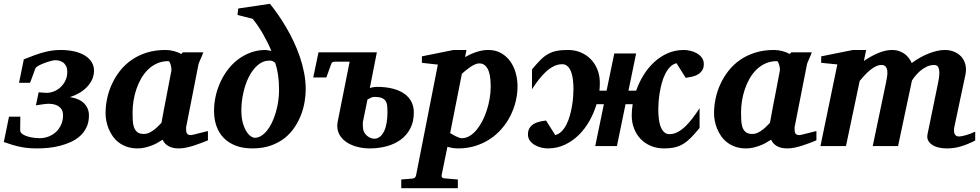

<svg xmlns="http://www.w3.org/2000/svg" viewBox="-37 -760 5097 999"><path d="M452.1 -392.1Q452.1 -366.2 441.2 -344Q430.2 -321.8 412.4 -304.2Q394.5 -286.6 372.1 -274.2Q349.6 -261.7 327.1 -254.9Q377.4 -246.6 401.6 -221.2Q425.8 -195.8 425.8 -159.2Q425.8 -124.5 413.3 -98.1Q400.9 -71.8 379.9 -52.7Q358.9 -33.7 331.5 -21.2Q304.2 -8.8 274.4 -1.2Q244.6 6.3 214.4 9.3Q184.1 12.2 157.2 12.2Q133.8 12.2 112.8 10.5Q91.8 8.8 71 4.6Q50.3 0.5 28.8 -5.9Q7.3 -12.2 -17.1 -21L9.8 -152.8H68.8L67.9 -83Q67.9 -70.3 80.3 -62Q92.8 -53.7 109.6 -49.1Q126.5 -44.4 143.1 -42.7Q159.7 -41 168 -41Q193.8 -41 216.3 -49.8Q238.8 -58.6 255.4 -74.5Q272 -90.3 281.5 -112.3Q291 -134.3 291 -160.2Q291 -180.7 282.2 -192.6Q273.4 -204.6 261.2 -210.7Q249 -216.8 236.3 -218.5Q223.6 -220.2 215.8 -220.2Q208 -220.2 197 -218.8Q186 -217.3 175.3 -215.8L149.9 -211.9L164.1 -279.8Q185.1 -278.3 193.1 -277.6Q201.2 -276.9 204.1 -276.9Q226.1 -276.9 245.8 -285.4Q265.6 -293.9 280.5 -308.6Q295.4 -323.2 304.2 -342.8Q313 -362.3 313 -384.8Q313 -404.3 306.6 -416.5Q300.3 -428.7 290.8 -435.3Q281.2 -441.9 270.3 -444.3Q259.3 -446.8 250 -446.8Q243.2 -446.8 227.3 -442.6Q211.4 -438.5 194.3 -432.1Q177.2 -425.8 163.3 -418.2Q149.4 -410.6 147 -403.8Q139.6 -384.8 134.3 -369.1Q129.4 -356 125 -344Q120.6 -332 119.1 -329.1H62L86.9 -451.2Q116.2 -462.9 140.6 -471.9Q165 -481 187.5 -487.1Q210 -493.2 231.9 -496.6Q253.9 -500 277.8 -500Q318.8 -500 351.3 -492.2Q383.8 -484.4 406 -470.2Q428.2 -456.1 440.2 -436.3Q452.1 -416.5 452.1 -392.1Z M855 -394Q855.5 -396 854.7 -403.8Q854 -411.6 851.8 -420.2Q849.6 -428.7 846.4 -435.3Q843.3 -441.9 838.9 -441.9Q806.6 -441.9 780.5 -430.2Q754.4 -418.5 733.6 -398.4Q712.9 -378.4 697.8 -352.1Q682.6 -325.7 672.6 -296.1Q662.6 -266.6 657.7 -235.8Q652.8 -205.1 652.8 -176.8Q652.8 -156.7 653.6 -136.7Q654.3 -116.7 659.4 -100.1Q664.6 -83.5 676.5 -73.2Q688.5 -63 710.9 -63Q727.1 -63 741.5 -70.3Q755.9 -77.6 767.8 -87.2Q779.8 -96.7 788.8 -106.4Q797.9 -116.2 803.2 -121.1Q806.6 -141.1 808.8 -152.1Q811 -163.1 812.7 -173.1Q814.5 -183.1 816.9 -195.8Q819.3 -208.5 824 -232.2Q828.6 -255.9 835.9 -294.2Q843.3 -332.5 855 -394ZM1044.9 -29.8Q1027.8 -22.9 1009 -15.6Q990.2 -8.3 970.7 -2.2Q951.2 3.9 931.6 8.1Q912.1 12.2 893.1 12.2Q861.3 12.2 840.1 0.5Q818.8 -11.2 809.1 -33.2Q795.9 -24.4 780.8 -16.1Q765.6 -7.8 749 -1.7Q732.4 4.4 714.8 8.3Q697.3 12.2 679.2 12.2Q648.4 12.2 624 3.9Q599.6 -4.4 581.1 -18.6Q562.5 -32.7 549.6 -51.3Q536.6 -69.8 528.3 -90.1Q520 -110.4 516.1 -131.3Q512.2 -152.3 512.2 -170.9Q512.2 -208 520.3 -246.8Q528.3 -285.6 545.2 -322.3Q562 -358.9 587.4 -391.4Q612.8 -423.8 647.5 -448Q682.1 -472.2 726.3 -486.1Q770.5 -500 824.2 -500Q846.2 -500 867.9 -494.1Q889.6 -488.3 906.7 -479L914.1 -487.8H1021Q1018.6 -480.5 1014.6 -471.2Q1010.7 -461.9 1006.8 -453.1Q1002.9 -444.3 999.8 -437.3Q996.6 -430.2 996.1 -426.8L931.2 -97.2Q931.2 -85.9 931.9 -78.1Q932.6 -70.3 935.5 -65.7Q938.5 -61 943.8 -59.1Q949.2 -57.1 958 -57.1Q960 -57.1 972.4 -60.1Q984.9 -63 999.8 -66.9Q1014.6 -70.8 1027.8 -74Q1041 -77.1 1044.9 -78.1Z M1415 -292Q1415 -315.4 1413.6 -334.7Q1412.1 -354 1409.7 -370.8Q1407.2 -387.7 1403.6 -402.8Q1399.9 -418 1395 -433.1Q1389.6 -437.5 1383.3 -441.2Q1377 -444.8 1365.7 -444.8Q1331.1 -444.8 1303.7 -420.9Q1276.4 -397 1257.6 -359.4Q1238.8 -321.8 1228.8 -275.9Q1218.8 -230 1218.8 -186Q1218.8 -145.5 1227.1 -118.2Q1235.4 -90.8 1246.6 -74Q1257.8 -57.1 1269.5 -50Q1281.2 -43 1288.1 -43Q1305.7 -43 1321.8 -53Q1337.9 -63 1352.1 -80.3Q1366.2 -97.7 1377.7 -121.6Q1389.2 -145.5 1397.5 -173.1Q1405.8 -200.7 1410.4 -231.2Q1415 -261.7 1415 -292ZM1553.7 -294.9Q1553.7 -266.6 1548.3 -232.9Q1543 -199.2 1530.3 -165Q1517.6 -130.9 1496.6 -98.9Q1475.6 -66.9 1444.8 -42.2Q1414.1 -17.6 1372.1 -2.7Q1330.1 12.2 1275.9 12.2Q1226.6 12.2 1189.5 -2.2Q1152.3 -16.6 1127.2 -42.2Q1102.1 -67.9 1089.4 -103.5Q1076.7 -139.2 1076.7 -182.1Q1076.7 -221.7 1085.4 -260.5Q1094.2 -299.3 1110.6 -334.7Q1127 -370.1 1150.6 -400.4Q1174.3 -430.7 1204.1 -452.6Q1233.9 -474.6 1269.3 -487.3Q1304.7 -500 1344.7 -500Q1347.2 -500 1351.1 -499.3Q1355 -498.5 1359.4 -497.8Q1363.8 -497.1 1367.9 -496.3Q1372.1 -495.6 1375 -495.1Q1356 -540.5 1331.5 -583Q1307.1 -625.5 1277.8 -662.1L1198.7 -682.1L1202.6 -715.8L1367.7 -740.2Q1387.2 -715.8 1408.7 -685.3Q1430.2 -654.8 1450.9 -619.6Q1471.7 -584.5 1490.2 -545.4Q1508.8 -506.3 1522.9 -465.1Q1537.1 -423.8 1545.4 -380.9Q1553.7 -337.9 1553.7 -294.9Z M1979 -175.8Q1979 -195.8 1977.3 -210.7Q1975.6 -225.6 1968.5 -235.6Q1961.4 -245.6 1947.8 -250.7Q1934.1 -255.9 1910.2 -255.9Q1902.3 -255.9 1892.1 -251.2Q1881.8 -246.6 1875 -242.2Q1874.5 -238.8 1873 -232.2Q1871.6 -225.6 1869.9 -216.8Q1868.2 -208 1866 -197.8Q1863.8 -187.5 1861.8 -177.2Q1856.4 -153.3 1851.1 -125Q1850.1 -119.1 1850.6 -113.8Q1851.1 -108.4 1851.1 -104Q1851.1 -82 1859.6 -68.8Q1868.2 -55.7 1878.7 -48.8Q1889.2 -42 1898.4 -40Q1907.7 -38.1 1909.2 -38.1Q1927.2 -38.1 1940.4 -49.1Q1953.6 -60.1 1962.2 -78.6Q1970.7 -97.2 1974.9 -122.3Q1979 -147.5 1979 -175.8ZM2116.2 -174.8Q2116.2 -127 2097.9 -91.8Q2079.6 -56.6 2048.6 -33.7Q2017.6 -10.7 1975.8 0.7Q1934.1 12.2 1887.2 12.2Q1854.5 12.2 1824 4.6Q1793.5 -2.9 1769.8 -17.8Q1746.1 -32.7 1731.9 -54.9Q1717.8 -77.1 1717.8 -106Q1717.8 -111.8 1718.8 -118.7Q1719.7 -125.5 1721.2 -132.8L1782.2 -439H1705.1Q1697.3 -439 1692.6 -436.3Q1688 -433.6 1685.1 -423.8L1661.1 -356.9H1592.8L1620.1 -487.8H1923.8L1887.2 -301.8Q1897 -305.2 1906.5 -306.6Q1916 -308.1 1922.9 -308.1Q1970.2 -308.1 2006.3 -298.8Q2042.5 -289.6 2066.9 -272.2Q2091.3 -254.9 2103.8 -230.2Q2116.2 -205.6 2116.2 -174.8Z M2516.1 -307.1Q2516.1 -328.1 2514.2 -349.9Q2512.2 -371.6 2505.9 -389.4Q2499.5 -407.2 2487.5 -418.7Q2475.6 -430.2 2456.1 -430.2Q2445.3 -430.2 2432.9 -424.3Q2420.4 -418.5 2408 -409.9Q2395.5 -401.4 2384.5 -392.1Q2373.5 -382.8 2366.2 -376L2305.2 -67.9Q2311 -64 2318.8 -59.3Q2326.7 -54.7 2335 -50.8Q2343.3 -46.9 2351.3 -43.9Q2359.4 -41 2366.2 -41Q2387.2 -41 2406.5 -52.5Q2425.8 -64 2442.4 -84Q2459 -104 2472.7 -130.1Q2486.3 -156.2 2495.8 -186Q2505.4 -215.8 2510.7 -246.8Q2516.1 -277.8 2516.1 -307.1ZM2655.8 -311Q2655.8 -271 2646 -231.4Q2636.2 -191.9 2617.9 -156Q2599.6 -120.1 2572.8 -89.4Q2545.9 -58.6 2511.7 -36.1Q2477.5 -13.7 2436 -0.7Q2394.5 12.2 2347.2 12.2Q2328.6 12.2 2314.7 9.5Q2300.8 6.8 2291 3.9L2260.7 151.9Q2259.3 158.7 2263.4 163.3Q2267.6 168 2275.9 168Q2282.7 168.5 2293 169.4Q2301.8 170.4 2314.7 171.4Q2327.6 172.4 2345.2 173.8V219.2H2050.8V173.8Q2058.6 172.9 2069.1 172.4Q2079.6 171.9 2088.9 170.9Q2099.6 169.9 2110.8 168.9Q2118.7 168 2122.6 163.3Q2126.5 158.7 2127.9 151.9L2241.2 -423.8L2158.2 -433.1V-466.8L2322.8 -500H2390.1L2382.8 -462.9Q2390.6 -467.3 2403.1 -473.6Q2415.5 -480 2431.2 -485.8Q2446.8 -491.7 2464.8 -495.8Q2482.9 -500 2502.9 -500Q2542.5 -500 2571.3 -483.2Q2600.1 -466.3 2618.9 -439.5Q2637.7 -412.6 2646.7 -378.9Q2655.8 -345.2 2655.8 -311Z M3625 -426.8Q3625 -406.2 3616 -393.1Q3606.9 -379.9 3593.3 -372.1Q3579.6 -364.3 3562.7 -360.6Q3545.9 -356.9 3530.8 -355L3482.9 -431.2Q3463.4 -426.3 3449 -411.1Q3434.6 -396 3424.1 -375Q3413.6 -354 3406.7 -328.9Q3399.9 -303.7 3395.8 -278.8Q3391.6 -253.9 3389.9 -231.2Q3388.2 -208.5 3388.2 -191.9Q3388.2 -182.1 3388.7 -168.7Q3389.2 -155.3 3391.1 -140.9Q3393.1 -126.5 3396.7 -112.3Q3400.4 -98.1 3407 -86.9Q3413.6 -75.7 3423.1 -68.8Q3432.6 -62 3446.8 -62Q3469.2 -62 3490.2 -73.5Q3511.2 -85 3530.5 -103.8Q3549.8 -122.6 3567.9 -146.7Q3585.9 -170.9 3603 -196.8V-94.2Q3579.1 -65.4 3559.8 -45.4Q3540.5 -25.4 3520 -12.5Q3499.5 0.5 3475.3 6.3Q3451.2 12.2 3417 12.2Q3380.4 12.2 3349.6 -0.7Q3318.8 -13.7 3296.6 -36.6Q3274.4 -59.6 3262.2 -91.1Q3250 -122.6 3250 -159.2Q3250 -173.3 3251.2 -188.2Q3252.4 -203.1 3254.9 -217.8H3217.8L3172.9 0H3060.1L3105 -217.8H3066.9Q3053.7 -173.3 3030.5 -131.8Q3007.3 -90.3 2975.1 -58.3Q2942.9 -26.4 2902.1 -7.1Q2861.3 12.2 2813 12.2Q2797.9 12.2 2780 8.1Q2762.2 3.9 2746.6 -4.9Q2731 -13.7 2720.5 -27.6Q2710 -41.5 2710 -61Q2710 -81.5 2718.8 -94.7Q2727.5 -107.9 2741.2 -115.7Q2754.9 -123.5 2771.7 -127.2Q2788.6 -130.9 2804.2 -132.8L2852.1 -57.1Q2871.1 -62 2885.7 -77.1Q2900.4 -92.3 2910.9 -113.3Q2921.4 -134.3 2928.2 -159.2Q2935.1 -184.1 2939.2 -208.7Q2943.4 -233.4 2945.1 -256.1Q2946.8 -278.8 2946.8 -294.9Q2946.8 -304.7 2946.3 -318.4Q2945.8 -332 2943.8 -346.7Q2941.9 -361.3 2938 -375.5Q2934.1 -389.6 2927.7 -400.9Q2921.4 -412.1 2911.6 -418.9Q2901.9 -425.8 2888.2 -425.8Q2865.2 -425.8 2844.2 -415.3Q2823.2 -404.8 2804 -387.2Q2784.7 -369.6 2766.4 -345.9Q2748 -322.3 2731 -295.9V-398.9Q2754.9 -427.7 2774.2 -447.3Q2793.5 -466.8 2814 -478.5Q2834.5 -490.2 2858.9 -495.1Q2883.3 -500 2918 -500Q2954.6 -500 2985.1 -487.1Q3015.6 -474.1 3037.6 -451.2Q3059.6 -428.2 3071.8 -397Q3084 -365.7 3084 -329.1Q3084 -318.4 3083.5 -308.3Q3083 -298.3 3082 -288.1H3119.1L3159.2 -481.9H3272.9L3232.9 -288.1H3272.9Q3287.6 -330.1 3311 -368.4Q3334.5 -406.7 3366 -436Q3397.5 -465.3 3436.5 -482.7Q3475.6 -500 3522 -500Q3537.1 -500 3554.9 -495.8Q3572.8 -491.7 3588.4 -482.9Q3604 -474.1 3614.5 -460.2Q3625 -446.3 3625 -426.8Z M4021 -394Q4021.5 -396 4020.8 -403.8Q4020 -411.6 4017.8 -420.2Q4015.6 -428.7 4012.5 -435.3Q4009.3 -441.9 4004.9 -441.9Q3972.7 -441.9 3946.5 -430.2Q3920.4 -418.5 3899.7 -398.4Q3878.9 -378.4 3863.8 -352.1Q3848.6 -325.7 3838.6 -296.1Q3828.6 -266.6 3823.7 -235.8Q3818.8 -205.1 3818.8 -176.8Q3818.8 -156.7 3819.6 -136.7Q3820.3 -116.7 3825.4 -100.1Q3830.6 -83.5 3842.5 -73.2Q3854.5 -63 3877 -63Q3893.1 -63 3907.5 -70.3Q3921.9 -77.6 3933.8 -87.2Q3945.8 -96.7 3954.8 -106.4Q3963.9 -116.2 3969.2 -121.1Q3972.7 -141.1 3974.9 -152.1Q3977.1 -163.1 3978.8 -173.1Q3980.5 -183.1 3982.9 -195.8Q3985.4 -208.5 3990 -232.2Q3994.6 -255.9 4002 -294.2Q4009.3 -332.5 4021 -394ZM4210.9 -29.8Q4193.8 -22.9 4175 -15.6Q4156.2 -8.3 4136.7 -2.2Q4117.2 3.9 4097.7 8.1Q4078.1 12.2 4059.1 12.2Q4027.3 12.2 4006.1 0.5Q3984.9 -11.2 3975.1 -33.2Q3961.9 -24.4 3946.8 -16.1Q3931.6 -7.8 3915 -1.7Q3898.4 4.4 3880.9 8.3Q3863.3 12.2 3845.2 12.2Q3814.5 12.2 3790 3.9Q3765.6 -4.4 3747.1 -18.6Q3728.5 -32.7 3715.6 -51.3Q3702.6 -69.8 3694.3 -90.1Q3686 -110.4 3682.1 -131.3Q3678.2 -152.3 3678.2 -170.9Q3678.2 -208 3686.3 -246.8Q3694.3 -285.6 3711.2 -322.3Q3728 -358.9 3753.4 -391.4Q3778.8 -423.8 3813.5 -448Q3848.1 -472.2 3892.3 -486.1Q3936.5 -500 3990.2 -500Q4012.2 -500 4033.9 -494.1Q4055.7 -488.3 4072.8 -479L4080.1 -487.8H4187Q4184.6 -480.5 4180.7 -471.2Q4176.8 -461.9 4172.9 -453.1Q4168.9 -444.3 4165.8 -437.3Q4162.6 -430.2 4162.1 -426.8L4097.2 -97.2Q4097.2 -85.9 4097.9 -78.1Q4098.6 -70.3 4101.6 -65.7Q4104.5 -61 4109.9 -59.1Q4115.2 -57.1 4124 -57.1Q4126 -57.1 4138.4 -60.1Q4150.9 -63 4165.8 -66.9Q4180.7 -70.8 4193.8 -74Q4207 -77.1 4210.9 -78.1Z M5037.1 -28.8Q4999 -9.3 4963.6 1.5Q4928.2 12.2 4889.6 12.2Q4866.7 12.2 4846.9 7.6Q4827.1 2.9 4813 -6.6Q4798.8 -16.1 4792 -29.8Q4785.2 -43.5 4789.1 -62L4843.8 -328.1Q4863.8 -421.9 4824.7 -421.9Q4802.7 -421.9 4783.4 -412.4Q4764.2 -402.8 4749.3 -389.6Q4734.4 -376.5 4723.6 -362.8Q4712.9 -349.1 4708 -340.8L4635.7 0H4503.9L4572.8 -329.1Q4575.7 -343.8 4578.4 -360.1Q4581.1 -376.5 4579.8 -390.1Q4578.6 -403.8 4571.8 -412.8Q4564.9 -421.9 4548.8 -421.9Q4533.2 -421.9 4517.1 -413.3Q4501 -404.8 4486.3 -392.1Q4471.7 -379.4 4458.7 -365Q4445.8 -350.6 4436 -338.9L4364.7 0H4231.9L4319.8 -424.8L4235.8 -433.1V-466.8L4400.9 -500H4469.7L4458 -442.9Q4494.1 -467.8 4532.2 -483.9Q4570.3 -500 4605 -500Q4625.5 -500 4641.8 -494.1Q4658.2 -488.3 4670.9 -478.8Q4683.6 -469.2 4692.4 -457Q4701.2 -444.8 4707 -432.1Q4726.6 -446.8 4748.5 -459.2Q4770.5 -471.7 4793 -480.7Q4815.4 -489.7 4837.4 -494.9Q4859.4 -500 4878.9 -500Q4905.3 -500 4927.7 -490.7Q4950.2 -481.4 4965.3 -464.4Q4980.5 -447.3 4986.3 -423.1Q4992.2 -398.9 4985.8 -369.1L4928.7 -100.1Q4924.3 -78.6 4929.7 -64.2Q4935.1 -49.8 4954.1 -49.8Q4959 -49.8 4968.8 -51.8Q4978.5 -53.7 4990.2 -57.1Q5002 -60.5 5014.2 -65.2Q5026.4 -69.8 5037.1 -75.2Z"/></svg>

Font: Charis SIL Cyr
Style: Bold Italic
Weight: 700
Italic angle: -11°
Foundry: SIL International
Version: Version 5.000